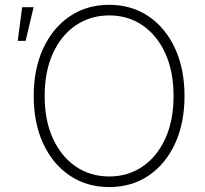

<svg xmlns="http://www.w3.org/2000/svg" viewBox="-20 -757 840 787"><path d="M427.7 9.8Q336.4 9.8 266.6 -36.9Q196.8 -83.5 157.5 -167.5Q118.2 -251.5 118.2 -363.3Q118.2 -475.6 157.7 -559.8Q197.3 -644 266.8 -690.7Q336.4 -737.3 427.7 -737.3Q518.6 -737.3 588.1 -690.7Q657.7 -644 697 -559.8Q736.3 -475.6 736.3 -363.3Q736.3 -251.5 697 -167.2Q657.7 -83 588.1 -36.6Q518.6 9.8 427.7 9.8ZM427.7 -33.7Q504.4 -33.7 564 -74.2Q623.5 -114.7 657.5 -188.7Q691.4 -262.7 691.4 -363.3Q691.4 -464.4 657.5 -538.6Q623.5 -612.8 564 -653.3Q504.4 -693.8 427.7 -693.8Q351.1 -693.8 291.3 -653.6Q231.4 -613.3 197.3 -539.1Q163.1 -464.8 163.1 -363.3Q163.1 -263.2 197 -189.2Q231 -115.2 290.5 -74.5Q350.1 -33.7 427.7 -33.7ZM52.7 -589.4 70.8 -727.5H117.7L85 -589.4Z"/></svg>

Font: Inter 17pt ExtraLight
Style: Regular
Weight: 250
Version: Version 4.001;git-66647c0bb